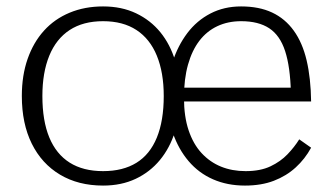

<svg xmlns="http://www.w3.org/2000/svg" viewBox="-20 -567 1037 598"><path d="M553 -263Q553 -204 567.5 -161Q582 -118 608 -90Q634 -62 668.5 -48Q703 -34 745 -34Q791 -34 822.5 -49Q854 -64 875.5 -86.5Q897 -109 912 -133L949 -107Q930 -72 901 -45.5Q872 -19 833 -4Q794 11 743 11Q688 11 643.5 -8.5Q599 -28 567.5 -65Q536 -102 518.5 -152.5Q501 -203 501 -264Q501 -323 517.5 -374Q534 -425 563.5 -464Q593 -503 635.5 -525Q678 -547 731 -547Q787 -547 827.5 -528Q868 -509 895 -471.5Q922 -434 935 -379Q948 -324 949 -251H529V-294H905L886 -279Q884 -359 868 -408Q852 -457 818.5 -479Q785 -501 731 -501Q690 -501 657 -485.5Q624 -470 601 -440Q578 -410 565.5 -365.5Q553 -321 553 -263ZM541 -268Q541 -208 525 -157Q509 -106 478 -68.5Q447 -31 402.5 -10Q358 11 301 11Q224 11 167 -23Q110 -57 79 -119.5Q48 -182 48 -268Q48 -332 66 -383.5Q84 -435 117 -471.5Q150 -508 197 -527.5Q244 -547 301 -547Q359 -547 404 -525.5Q449 -504 479.5 -466.5Q510 -429 525.5 -378Q541 -327 541 -268ZM112 -268Q112 -191 133.5 -139Q155 -87 197 -60.5Q239 -34 301 -34Q363 -34 405 -60Q447 -86 468.5 -138.5Q490 -191 490 -268Q490 -341 468.5 -393.5Q447 -446 405 -473.5Q363 -501 301 -501Q239 -501 197 -473.5Q155 -446 133.5 -393.5Q112 -341 112 -268Z"/></svg>

Font: Roboto Serif 20pt ExtraLight
Style: Regular
Weight: 250
Version: Version 1.008